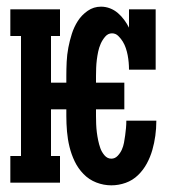

<svg xmlns="http://www.w3.org/2000/svg" viewBox="-20 -548 540 576"><path d="M314 8Q291 8 269 -0.5Q247 -9 230.5 -26Q214 -43 204 -64Q194 -85 188.5 -107.5Q183 -130 181 -153.5Q179 -177 179 -200V-220H133V-80H160V0H11V-80H43V-440H11V-520H160V-440H133V-300H179V-320Q179 -341 180 -362.5Q181 -384 185 -405Q189 -426 195.5 -446.5Q202 -467 213.5 -485Q225 -503 243 -515.5Q261 -528 283 -528Q297 -528 310 -523Q323 -518 333.5 -509Q344 -500 352.5 -488.5Q361 -477 367 -465V-520H447V-339H367Q367 -350 366 -361Q365 -372 363 -382.5Q361 -393 357.5 -403.5Q354 -414 348.5 -423Q343 -432 335 -440Q327 -448 316 -448Q304 -448 295.5 -438Q287 -428 282 -416.5Q277 -405 274.5 -393Q272 -381 270.5 -369Q269 -357 268.5 -344.5Q268 -332 268 -320V-300H353V-220H268V-200Q268 -188 268.5 -175.5Q269 -163 270.5 -151Q272 -139 274.5 -127Q277 -115 281 -103.5Q285 -92 293.5 -82Q302 -72 314 -72Q325 -72 333 -80.5Q341 -89 345.5 -99Q350 -109 352 -120Q354 -131 355.5 -142Q357 -153 358 -164Q359 -175 359 -186H449V-185Q449 -163 446 -141Q443 -119 437 -98Q431 -77 420.5 -57.5Q410 -38 394 -22.5Q378 -7 357 0.5Q336 8 314 8Z"/></svg>

Font: Iosevka Curly Slab Medium
Style: Regular
Weight: 500
Monospace: yes
Designer: Belleve Invis
Foundry: Belleve Invis
Version: Version 22.1.2; ttfautohint (v1.8.4)